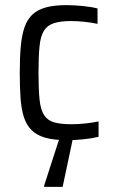

<svg xmlns="http://www.w3.org/2000/svg" viewBox="-20 -538 445 748"><path d="M241 8Q190 8 156.5 -1.5Q123 -11 103 -31Q83 -51 73 -82Q63 -113 60 -156Q57 -199 57 -255Q57 -314 61 -358Q65 -402 76 -433Q87 -464 107.5 -482.5Q128 -501 160 -509.5Q192 -518 239 -518Q269 -518 303.5 -514.5Q338 -511 360 -505V-445Q338 -450 309.5 -453Q281 -456 256 -456Q215 -456 189.5 -447.5Q164 -439 151 -418Q138 -397 134 -357.5Q130 -318 130 -255Q130 -191 134 -151Q138 -111 151.5 -90Q165 -69 190.5 -61.5Q216 -54 258 -54Q284 -54 312.5 -57Q341 -60 364 -65V-5Q340 1 306.5 4.5Q273 8 241 8ZM152 190V185L216 -13H266V-8L224 190Z"/></svg>

Font: Saira SemiCondensed
Style: Regular
Weight: 400
Width: 4
Designer: Hector Gatti with collaboration of the Omnibus-Type team
Foundry: Omnibus-Type
Version: Version 1.101